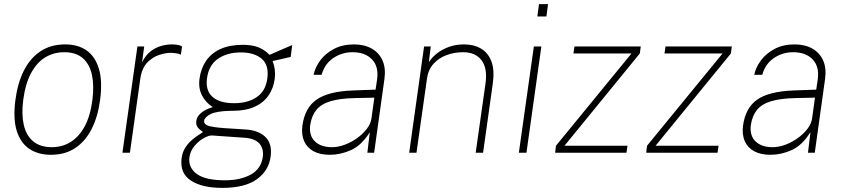

<svg xmlns="http://www.w3.org/2000/svg" viewBox="-20 -743 4100 934"><path d="M227.5 10Q165.5 10 122.5 -19Q79.5 -48 61.2 -107.2Q43 -166.5 55 -257Q65.5 -338 95.8 -398.8Q126 -459.5 176.5 -493.2Q227 -527 297.5 -527Q359 -527 401 -497.8Q443 -468.5 461 -408.8Q479 -349 467 -257Q456.5 -177 426.5 -117Q396.5 -57 347 -23.5Q297.5 10 227.5 10ZM232.5 -27Q282.5 -27 323.2 -52Q364 -77 391.8 -128Q419.5 -179 429.5 -257Q438.5 -326.5 427.2 -378.8Q416 -431 382.8 -460Q349.5 -489 292.5 -489Q241.5 -489 200.2 -464Q159 -439 131.2 -387.5Q103.5 -336 93 -257Q84 -188 95.5 -136.2Q107 -84.5 141 -55.8Q175 -27 232.5 -27Z M575.5 0 648.5 -517H681.5L671 -440Q688.5 -475 713.2 -493.8Q738 -512.5 765 -519.8Q792 -527 815 -527Q829.5 -527 843.5 -524.8Q857.5 -522.5 865.5 -517L860 -477Q851 -482 835 -484Q819 -486 809 -486Q786.5 -486 754.8 -476Q723 -466 696.5 -438.8Q670 -411.5 662.5 -360L612 0Z M1061 171Q963.5 171 908.8 135.5Q854 100 863.5 26Q867.5 -3.5 881.5 -25Q895.5 -46.5 913.2 -61.8Q931 -77 946.2 -86.5Q961.5 -96 967.5 -101Q959.5 -107 951.2 -113.5Q943 -120 938 -129.8Q933 -139.5 935 -155Q937.5 -176 958 -193.5Q978.5 -211 1015 -222Q980.5 -244 962.5 -279Q944.5 -314 950.5 -360Q957 -409.5 982.2 -446.8Q1007.5 -484 1052.2 -504.5Q1097 -525 1162 -525Q1206.5 -525 1236.8 -513Q1267 -501 1291.5 -476Q1296.5 -478.5 1312 -485.2Q1327.5 -492 1346.5 -500.2Q1365.5 -508.5 1381.2 -515.2Q1397 -522 1401.5 -524L1394 -466L1306 -446Q1322 -406.5 1316.5 -360Q1310.5 -313.5 1286 -278.2Q1261.5 -243 1218.5 -223.5Q1175.5 -204 1113.5 -204Q1111 -204 1108.5 -204Q1106 -204 1103.5 -204Q1031.5 -202.5 1003.5 -187.5Q975.5 -172.5 973 -156Q971 -139.5 990.8 -132Q1010.5 -124.5 1067.5 -120Q1088 -118.5 1114.8 -117Q1141.5 -115.5 1175 -113Q1237 -109.5 1271 -76.8Q1305 -44 1296.5 19Q1287.5 87 1229.5 129Q1171.5 171 1061 171ZM1074 134Q1150.5 134 1200.8 105.8Q1251 77.5 1258.5 19Q1263.5 -19.5 1242 -44.5Q1220.5 -69.5 1168.5 -73L1011 -84Q997 -85 972.5 -71.8Q948 -58.5 927 -34.2Q906 -10 901.5 22Q895 72 937 103Q979 134 1074 134ZM1119.5 -241Q1185 -241 1228.8 -270.5Q1272.5 -300 1280.5 -362Q1289 -426.5 1253 -457.2Q1217 -488 1151.5 -488Q1085 -488 1040.2 -457Q995.5 -426 987 -362Q979 -303 1013.5 -272Q1048 -241 1119.5 -241Z M1584.5 10Q1537.5 10 1505.5 -7.2Q1473.5 -24.5 1459.5 -56.2Q1445.5 -88 1451 -132Q1463 -219 1520.5 -258.8Q1578 -298.5 1697 -303L1807 -307L1814.5 -357Q1823 -419.5 1789.5 -454.2Q1756 -489 1695 -489Q1643.5 -489 1601.5 -460.8Q1559.5 -432.5 1544.5 -379H1505.5Q1513 -415.5 1538.2 -449.5Q1563.5 -483.5 1605 -505.2Q1646.5 -527 1702 -527Q1752.5 -527 1788.5 -506.5Q1824.5 -486 1841 -448.2Q1857.5 -410.5 1850 -358L1800 0H1767L1779 -100Q1738.5 -35.5 1687.5 -12.8Q1636.5 10 1584.5 10ZM1595 -27Q1624.5 -27 1656.5 -38.8Q1688.5 -50.5 1716.8 -70.8Q1745 -91 1764.2 -116Q1783.5 -141 1787 -167L1801 -268L1709.5 -266Q1633.5 -264.5 1587.5 -250.5Q1541.5 -236.5 1518.8 -208.2Q1496 -180 1489 -135Q1482.5 -84 1511.5 -55.5Q1540.5 -27 1595 -27Z M1970.5 0 2043 -517H2075.5L2066 -440Q2081.5 -464.5 2107 -484.2Q2132.5 -504 2165.8 -515.5Q2199 -527 2237.5 -527Q2285.5 -527 2320.2 -506.5Q2355 -486 2370.8 -443.5Q2386.5 -401 2377 -335L2330 0H2294L2341.5 -335Q2352.5 -410 2322.8 -449.5Q2293 -489 2233 -489Q2190.5 -489 2152.5 -475Q2114.5 -461 2088.8 -432.5Q2063 -404 2057 -360L2006 0Z M2504 0 2577 -517H2613.5L2541 0ZM2594 -663 2602 -723H2646L2638 -663Z M2680.5 0 2684.5 -34 3052 -483H2769.5L2774.5 -517H3097L3092.5 -483L2726 -34H3032.5L3027.5 0Z M3123.5 0 3127.5 -34 3495 -483H3212.5L3217.5 -517H3540L3535.5 -483L3169 -34H3475.5L3470.5 0Z M3728 10Q3681 10 3649 -7.2Q3617 -24.5 3603 -56.2Q3589 -88 3594.5 -132Q3606.5 -219 3664 -258.8Q3721.5 -298.5 3840.5 -303L3950.5 -307L3958 -357Q3966.5 -419.5 3933 -454.2Q3899.5 -489 3838.5 -489Q3787 -489 3745 -460.8Q3703 -432.5 3688 -379H3649Q3656.5 -415.5 3681.8 -449.5Q3707 -483.5 3748.5 -505.2Q3790 -527 3845.5 -527Q3896 -527 3932 -506.5Q3968 -486 3984.5 -448.2Q4001 -410.5 3993.5 -358L3943.5 0H3910.5L3922.5 -100Q3882 -35.5 3831 -12.8Q3780 10 3728 10ZM3738.5 -27Q3768 -27 3800 -38.8Q3832 -50.5 3860.2 -70.8Q3888.5 -91 3907.8 -116Q3927 -141 3930.5 -167L3944.5 -268L3853 -266Q3777 -264.5 3731 -250.5Q3685 -236.5 3662.2 -208.2Q3639.5 -180 3632.5 -135Q3626 -84 3655 -55.5Q3684 -27 3738.5 -27Z"/></svg>

Font: Public Sans Thin Thin
Style: Italic
Weight: 250
Italic angle: -8°
Version: Version 2.001